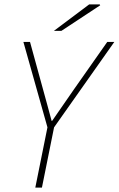

<svg xmlns="http://www.w3.org/2000/svg" viewBox="-20 -850 538 870"><path d="M140 0 195 -273 86 -660H116L175 -445Q185 -409 194.5 -374Q204 -339 214 -302H216Q241 -337 265.5 -373.5Q290 -410 315 -445L466 -660H498L225 -273L170 0ZM224 -710 384 -830H432L434 -826L258 -710Z"/></svg>

Font: Source Sans 3 VF
Style: Italic
Weight: 200
Italic angle: -11°
Designer: Paul D. Hunt
Foundry: Adobe Systems Incorporated
Version: Version 3.042;hotconv 1.0.118;makeotfexe 2.5.65603